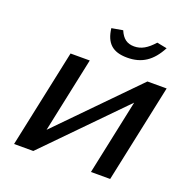

<svg xmlns="http://www.w3.org/2000/svg" viewBox="-124 -805 890 920"><g transform="rotate(20 320.5 -345.5)"><path d="M45 0H143L518 -383L437 0H535L641 -500H543L168 -117L249 -500H151ZM293 -681 350 -691C366 -653 389 -636 425 -636C461 -636 490 -653 524 -691L575 -681C536 -607 486 -574 412 -574C338 -574 302 -607 293 -681Z"/></g></svg>

Font: LT Wave
Style: Italic
Weight: 400
Designer: Daniel Lyons
Version: Version 2.5 (Glyphs App)